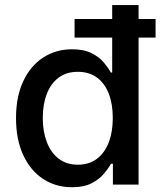

<svg xmlns="http://www.w3.org/2000/svg" viewBox="-20 -748 651 778"><path d="M272 10.7Q205.6 10.7 154.3 -23.2Q103 -57.1 74 -119.9Q44.9 -182.6 44.9 -269.5Q44.9 -356.4 74.2 -418.9Q103.5 -481.4 155 -514.9Q206.5 -548.3 272 -548.3Q319.8 -548.3 350.8 -532.7Q381.8 -517.1 400.4 -495.1Q418.9 -473.1 429.2 -454.1H434.6V-727.5H541.5V0H437.5V-84.5H429.7Q418.9 -64.9 399.9 -42.7Q380.9 -20.5 350.1 -4.9Q319.3 10.7 272 10.7ZM295.4 -80.6Q340.8 -80.6 372.6 -104.5Q404.3 -128.4 420.7 -171.1Q437 -213.9 437 -270Q437 -326.7 420.7 -368.7Q404.3 -410.6 372.8 -433.8Q341.3 -457 295.4 -457Q249 -457 217.3 -433.1Q185.5 -409.2 169.4 -366.9Q153.3 -324.7 153.3 -270Q153.3 -215.3 169.7 -172.4Q186 -129.4 217.8 -105Q249.5 -80.6 295.4 -80.6ZM282.2 -595.7V-670.9H610.4V-595.7Z"/></svg>

Font: Inter 17pt Medium
Style: Regular
Weight: 500
Version: Version 4.001;git-66647c0bb